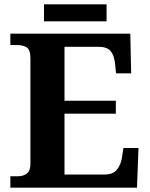

<svg xmlns="http://www.w3.org/2000/svg" viewBox="-20 -870 693 890"><path d="M28 0V-53H63Q89 -53 105 -66Q121 -79 121 -110V-599Q121 -640 103.5 -650.5Q86 -661 62 -661H28V-714H584L588 -530H518L513 -577Q509 -614 492.5 -633.5Q476 -653 437 -653H279V-403H517V-343H279V-61H464Q503 -61 521 -82.5Q539 -104 545 -137L552 -184H622L615 0ZM184 -771V-850H474V-771Z"/></svg>

Font: Noto Serif Myanmar
Style: Bold
Weight: 700
Designer: Ben Mitchell and the Monotype Design Team
Foundry: Monotype Imaging Inc.
Version: Version 2.106; ttfautohint (v1.8.4.7-5d5b)